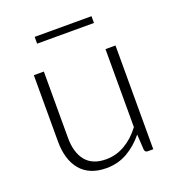

<svg xmlns="http://www.w3.org/2000/svg" viewBox="-123 -758 796 865"><g transform="rotate(-20 275.0 -325.0)"><path d="M468 -497.5V0H441.5Q429 0 427 -13L422.5 -87Q388 -44 342.8 -18Q297.5 8 242 8Q200.5 8 169.5 -5Q138.5 -18 118 -42.5Q97.5 -67 87 -101.5Q76.5 -136 76.5 -179.5V-497.5H124.5V-179.5Q124.5 -109.5 156.5 -69.8Q188.5 -30 254 -30Q302.5 -30 344.8 -54.8Q387 -79.5 420 -123.5V-497.5ZM139 -658.5H411.5V-626H139Z"/></g></svg>

Font: Lato 2
Style: Regular
Weight: 300
Designer: Lukasz Dziedzic with Adam Twardoch and Botio Nikoltchev
Foundry: tyPoland Lukasz Dziedzic
Version: Version 2.015; 2015-08-06; http://www.latofonts.com/